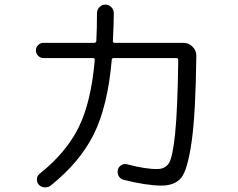

<svg xmlns="http://www.w3.org/2000/svg" viewBox="-20 -810 1040 838"><path d="M169.9 -556.6Q156.2 -556.6 146.5 -566.4Q136.7 -576.2 136.7 -589.8Q136.7 -603.5 146.5 -613.3Q156.2 -623 169.9 -623H390.6Q399.4 -623 400.4 -630.9Q403.3 -687.5 403.3 -752.9Q403.3 -767.6 414.1 -778.8Q424.8 -790 439.9 -790Q455.1 -790 465.8 -778.8Q476.6 -767.6 476.6 -752.9Q476.6 -707 472.7 -630.9Q472.7 -623 481.4 -623H780.3Q803.7 -623 820.3 -606.4Q836.9 -589.8 836.9 -567.4Q834 -314.5 816.4 -191.4Q798.8 -68.4 771 -34.2Q743.2 0 684.6 0Q620.1 0 518.6 -25.4Q504.9 -29.3 498 -41.5Q491.2 -53.7 494.1 -67.9Q497.1 -82 509.8 -89.4Q522.5 -96.7 535.2 -92.8Q617.2 -71.3 667 -72.3Q700.2 -72.3 716.8 -97.2Q733.4 -122.1 744.1 -224.6Q754.9 -327.1 757.8 -538.1V-547.9Q757.8 -556.6 750 -556.6H476.6Q467.8 -556.6 467.8 -548.8Q450.2 -346.7 389.6 -224.6Q329.1 -102.5 201.2 0Q189.5 8.8 174.3 7.8Q159.2 6.8 149.4 -3.9Q140.6 -13.7 141.1 -28.3Q141.6 -43 153.3 -51.8Q269.5 -144.5 323.7 -254.9Q377.9 -365.2 393.6 -547.9Q393.6 -556.6 386.7 -556.6Z"/></svg>

Font: Rounded Mgen+ 2m regular
Style: Regular
Weight: 400
Designer: [Source Han Sans]
Ryoko NISHIZUKA  (kana & ideographs); Paul D. Hunt (Latin, Greek & Cyrillic); Wenlong ZHANG  (bopomofo
Version: Version 1.059.20150602